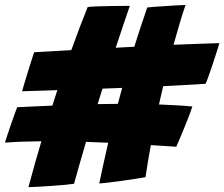

<svg xmlns="http://www.w3.org/2000/svg" viewBox="-38 -761 900 770"><path d="M76 -10.5Q89 -59 102 -105Q115 -151 128 -194.5Q88.5 -194 51.8 -192.8Q15 -191.5 -18 -189Q-16 -196.5 -9.2 -217.2Q-2.5 -238 6 -262.2Q14.5 -286.5 21.5 -306Q28.5 -325.5 31 -331Q64.5 -332.5 99.8 -334.2Q135 -336 172 -337.5Q182 -368.5 192 -399.5Q152.5 -398 116.8 -397Q81 -396 50.5 -395Q54.5 -409 61.8 -433.2Q69 -457.5 77 -483Q85 -508.5 91.2 -528Q97.5 -547.5 99 -551.5Q126.5 -553 165 -555.2Q203.5 -557.5 248 -560Q265.5 -609 282 -652.2Q298.5 -695.5 313.5 -732.5Q322.5 -734.5 351.5 -735.5Q380.5 -736.5 416.8 -737Q453 -737.5 482.5 -737.5Q471.5 -705 457 -662.2Q442.5 -619.5 426 -569.5Q439 -570.5 452 -571Q476.5 -572.5 500.5 -573.5Q526 -654.5 552.5 -731Q558.5 -732 579.8 -733.5Q601 -735 627.5 -736.8Q654 -738.5 676.2 -739.8Q698.5 -741 706 -741Q693.5 -704.5 681.8 -664.5Q670 -624.5 658 -581.5Q709.5 -583.5 756 -585.2Q802.5 -587 842 -588Q839.5 -579.5 832.2 -556.5Q825 -533.5 816 -506.5Q807 -479.5 798.8 -456.5Q790.5 -433.5 786.5 -425Q748.5 -422.5 705.2 -420.2Q662 -418 616.5 -415.5Q608 -379 599.5 -342Q634 -340.5 667.5 -338.8Q701 -337 733.5 -334Q731 -325.5 722.5 -302.8Q714 -280 703 -253.2Q692 -226.5 682.5 -203.8Q673 -181 669 -172.5Q644.5 -174 619 -175.8Q593.5 -177.5 567 -179Q554.5 -112 545.5 -50.5Q536 -48.5 509.8 -44.5Q483.5 -40.5 452 -36Q420.5 -31.5 394.5 -28.5Q368.5 -25.5 360 -25.5Q368.5 -66 377.5 -106.8Q386.5 -147.5 396 -188.5Q378 -189.5 360.5 -190Q334 -191 307 -192Q294 -148 281.8 -105.5Q269.5 -63 259 -24Q250 -22.5 225.2 -20Q200.5 -17.5 170.2 -15.5Q140 -13.5 113.8 -12Q87.5 -10.5 76 -10.5ZM441.5 -370Q446.5 -389.5 452 -408.5Q412 -407 373 -405.5Q363 -374.5 353.5 -343.5Q392.5 -344.5 434.5 -344.5Q438 -357.5 441.5 -370Z"/></svg>

Font: Grandstander Black
Style: Italic
Weight: 900
Italic angle: -15°
Designer: Tyler Finck
Foundry: Etcetera Type Co
Version: Version 1.200; ttfautohint (v1.8.3)